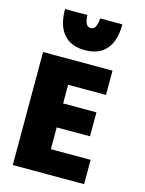

<svg xmlns="http://www.w3.org/2000/svg" viewBox="-144 -1077 887 1175"><g transform="rotate(15 299.0 -489.5)"><path d="M508 13H56V-703H496V-549H256V-431H467V-279H256V-141H508ZM299 -780C177 -780 117 -859 118 -992H259C262 -942 274 -920 299 -920C324 -920 337 -942 340 -992H481C481 -858 422 -780 299 -780Z"/></g></svg>

Font: Repo Black
Style: Regular
Weight: 900
Designer: Stefan Peev
Foundry: Context Ltd
Version: Version 1.502